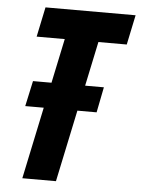

<svg xmlns="http://www.w3.org/2000/svg" viewBox="-52 -755 584 796"><g transform="rotate(5 240.0 -357.0)"><path d="M211 0 274 -299H354L375 -405H297L336 -590H454L480 -714H105L79 -590H196L157 -405H80L57 -299H134L71 0Z"/></g></svg>

Font: Noto Sans UI Condensed ExtraBold
Style: Italic
Weight: 800
Width: 3
Designer: Monotype Design Team
Foundry: Monotype Imaging Inc.
Version: 1.001